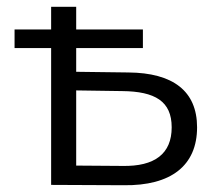

<svg xmlns="http://www.w3.org/2000/svg" viewBox="-20 -546 635 567"><path d="M205 -279 341 -277C438 -276 487 -247 487 -170C487 -92 437 -54 341 -56L205 -57ZM402 -459H205V-526H131V-459H23V-404H131V0L345 1C485 3 562 -57 562 -170C562 -277 491 -331 359 -332L205 -334V-404H402Z"/></svg>

Font: Montserrat-Alt1
Style: Regular
Weight: 400
Designer: Differentunic
Foundry: Differentunic
Version: Version 7.222